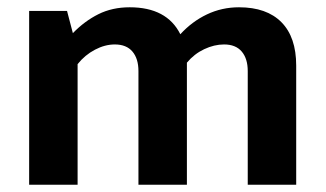

<svg xmlns="http://www.w3.org/2000/svg" viewBox="-20 -507 894 527"><path d="M193 0H60V-477H164L180 -416Q212 -449 250 -468Q288 -487 336 -487Q438 -487 475 -413Q507 -448 548 -467.5Q589 -487 636 -487Q712 -487 752.5 -446Q793 -405 793 -327V0H660V-312Q660 -346 643.5 -365.5Q627 -385 595 -385Q568 -385 540.5 -372Q513 -359 493 -335V0H360V-312Q360 -346 343.5 -365.5Q327 -385 295 -385Q268 -385 240.5 -370.5Q213 -356 193 -331Z"/></svg>

Font: Mukta Malar
Style: Bold
Weight: 700
Designer: Aadarsh Rajan, Girish Dalvi, Yashodeep Gholap
Foundry: Ek Type
Version: Version 2.538;PS 1.000;hotconv 16.6.51;makeotf.lib2.5.65220;